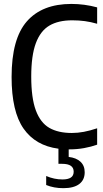

<svg xmlns="http://www.w3.org/2000/svg" viewBox="-20 -770 539 1002"><path d="M143 -370.5Q143 -258.5 167 -194Q191 -129.5 237.2 -102.8Q283.5 -76 355 -76Q385.5 -76 417.5 -82Q449.5 -88 487 -100.5V-15Q456.5 -4 419.2 2.8Q382 9.5 344 9.5H338.5V49Q378 53.5 400 74Q422 94.5 422 129Q422 169 393.5 190.5Q365 212 310.5 212Q261 212 221 195.5V148.5Q263 166.5 306 166.5Q334.5 166.5 349.5 156.8Q364.5 147 364.5 126Q364.5 85 304.5 85H285V6Q165.5 -9.5 103 -98.8Q40.5 -188 40.5 -368.5Q40.5 -567.5 120.2 -658.5Q200 -749.5 352.5 -749.5Q420.5 -749.5 487 -731.5V-646Q454 -655.5 422.8 -659.8Q391.5 -664 357 -664Q284.5 -664 237.8 -636.5Q191 -609 167 -544.5Q143 -480 143 -370.5Z"/></svg>

Font: Encode Sans Condensed Medium
Style: Regular
Weight: 500
Width: 3
Designer: Multiple Designers
Foundry: Impallari Type
Version: Version 2.000